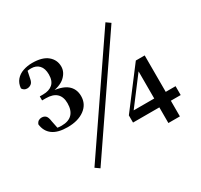

<svg xmlns="http://www.w3.org/2000/svg" viewBox="-161 -959 1254 1200"><g transform="rotate(-30 466.0 -359.0)"><path d="M193 -292Q123 -292 85.5 -319.5Q48 -347 42 -399Q48 -414 58 -420Q68 -426 80 -426Q98 -426 109 -415.5Q120 -405 124 -374L137 -310L106 -331Q121 -324 134 -321.5Q147 -319 164 -319Q215 -319 240.5 -345.5Q266 -372 266 -423Q266 -469 240.5 -493Q215 -517 164 -517H137V-546H161Q205 -546 230 -568Q255 -590 255 -637Q255 -680 234 -702.5Q213 -725 177 -725Q164 -725 149 -722.5Q134 -720 116 -713L153 -732L140 -670Q136 -647 123 -637.5Q110 -628 94 -628Q72 -628 60 -648Q63 -684 83 -707Q103 -730 134 -740.5Q165 -751 200 -751Q273 -751 310 -720Q347 -689 347 -641Q347 -601 312.5 -569Q278 -537 202 -529L201 -538Q286 -533 324 -502.5Q362 -472 362 -419Q362 -361 315.5 -326.5Q269 -292 193 -292ZM750 0V-137V-157V-382H741L782 -415L685 -287L588 -159L594 -192V-177H904V-113H560V-165L769 -440H833V0ZM241 33 210 11 724 -742 755 -720Z"/></g></svg>

Font: Noto Serif SC ExtraLight
Style: Bold
Weight: 700
Version: Version 2.002-H1;hotconv 1.1.0;makeotfexe 2.6.0